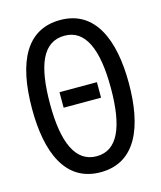

<svg xmlns="http://www.w3.org/2000/svg" viewBox="-111 -807 751 897"><g transform="rotate(-15 265.0 -358.0)"><path d="M265 10C436 10 499 -148 499 -358C499 -568 434 -726 265 -726C105 -726 31 -591 31 -358C31 -151 93 10 265 10ZM266 -67C165 -67 118 -171 118 -358C118 -544 159 -650 266 -650C366 -650 412 -546 412 -358C412 -169 367 -67 266 -67ZM175 -326H356V-401H175Z"/></g></svg>

Font: Noto Sans Mono Condensed
Style: Regular
Weight: 400
Width: 3
Designer: Monotype Design Team
Foundry: Monotype Imaging Inc.
Version: Version 2.014